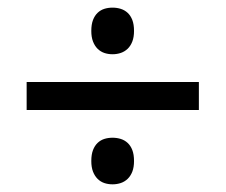

<svg xmlns="http://www.w3.org/2000/svg" viewBox="-20 -604 591 503"><path d="M49.8 -315.9V-389.2H501V-315.9ZM219.2 -182.1Q219.2 -199.2 223.6 -210.7Q228 -222.2 235.6 -229.5Q243.2 -236.8 253.2 -240Q263.2 -243.2 274.9 -243.2Q286.1 -243.2 296.4 -240Q306.6 -236.8 314.5 -229.5Q322.3 -222.2 326.7 -210.7Q331.1 -199.2 331.1 -182.1Q331.1 -166 326.7 -154.5Q322.3 -143.1 314.5 -135.5Q306.6 -127.9 296.4 -124.5Q286.1 -121.1 274.9 -121.1Q263.2 -121.1 253.2 -124.5Q243.2 -127.9 235.6 -135.5Q228 -143.1 223.6 -154.5Q219.2 -166 219.2 -182.1ZM219.2 -522.9Q219.2 -540 223.6 -551.5Q228 -563 235.6 -570.3Q243.2 -577.6 253.2 -580.8Q263.2 -584 274.9 -584Q286.1 -584 296.4 -580.8Q306.6 -577.6 314.5 -570.3Q322.3 -563 326.7 -551.5Q331.1 -540 331.1 -522.9Q331.1 -506.8 326.7 -495.4Q322.3 -483.9 314.5 -476.3Q306.6 -468.8 296.4 -465.3Q286.1 -461.9 274.9 -461.9Q263.2 -461.9 253.2 -465.3Q243.2 -468.8 235.6 -476.3Q228 -483.9 223.6 -495.4Q219.2 -506.8 219.2 -522.9Z"/></svg>

Font: Puppies Kittens
Style: Regular
Weight: 400
Foundry: Ascender Corporation and Peter Mawhorter
Version: Version 0.1